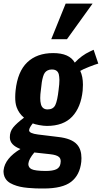

<svg xmlns="http://www.w3.org/2000/svg" viewBox="-29 -886 573 1080"><path d="M259.3 -665.5 340.3 -865.7H491.7L347.7 -665.5ZM216.8 174.3Q191.9 174.3 172.9 173.8Q153.8 173.3 128.2 170.9Q102.5 168.5 83.7 164.3Q64.9 160.2 45.7 152.3Q26.4 144.5 14.6 133.8Q2.9 123.5 -3.9 107.4Q-8.8 95.2 -9.3 80.1Q-9.3 75.7 -8.8 71.3Q-1.5 4.9 85.9 -47.9Q26.4 -70.3 26.4 -113.3Q25.9 -145.5 45.2 -169.2Q64.5 -192.9 106 -224.1Q77.1 -248 64.5 -283.2Q56.2 -306.6 56.6 -339.8Q56.6 -356.9 58.6 -376.5Q69.8 -483.4 124.3 -535.4Q178.7 -587.4 270 -587.4Q361.3 -587.4 391.6 -533.7Q430.2 -574.7 476.6 -596.2L497.6 -606L523.9 -528.3Q507.3 -523.9 472.7 -510.3Q438 -496.6 422.4 -487.3Q437.5 -456.1 437.5 -409.2Q437.5 -393.6 436 -376Q426.3 -282.2 377 -230Q327.6 -177.7 234.9 -177.7Q216.3 -177.7 191.2 -182.4Q166 -187 155.3 -191.9Q134.8 -166.5 134.8 -152.8Q134.8 -135.7 185.1 -129.4Q192.9 -127.9 237.8 -123Q282.7 -118.2 297.4 -115.7Q374 -107.4 404.3 -73.2Q429.2 -45.4 429.2 3.4Q429.2 13.7 428.2 24.4Q419.9 99.1 371.1 136.7Q322.3 174.3 216.8 174.3ZM226.6 75.7Q267.6 75.7 287.6 66.2Q307.6 56.6 311 34.7Q312.5 27.3 312.5 21.5Q312.5 5.4 302.7 -2.9Q290 -14.6 252.9 -18.6L164.1 -28.3Q133.3 8.3 130.9 32.7Q130.4 35.2 130.4 37.6Q130.9 56.6 148.4 65.4Q168 75.2 226.6 75.7ZM238.8 -270.5Q270 -270.5 282 -294.9Q293.9 -319.3 300.8 -381.8Q305.2 -413.6 305.2 -436.5Q304.7 -455.1 301.8 -467.8Q294.9 -495.1 262.7 -495.1Q249 -495.1 239.3 -490.2Q229.5 -485.4 223.4 -477.3Q217.3 -469.2 212.9 -453.9Q208.5 -438.5 206.1 -423.1Q203.6 -407.7 201.2 -381.8Q197.3 -355 197.3 -334.5Q197.3 -314.5 201.2 -299.8Q209 -270.5 238.8 -270.5Z"/></svg>

Font: Oswald
Style: Demi-Bold
Weight: 600
Designer: Vernon Adams
Foundry: Vernon Adams
Version: 3.0; ttfautohint (v0.94.23-7a4d-dirty) -l 8 -r 50 -G 200 -x 